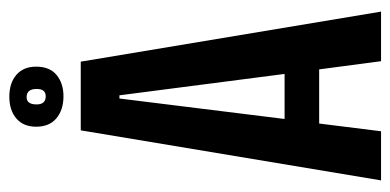

<svg xmlns="http://www.w3.org/2000/svg" viewBox="-238 -620 857 422"><g transform="rotate(-90 191.0 -408.5)"><path d="M6 0 116 -660H267L377 0H268L250 -136H131L114 0ZM186 -575 141 -212H240L193 -575ZM191 -698Q161 -698 142.5 -713.5Q124 -729 124 -758Q124 -786 142 -801.5Q160 -817 190 -817Q220 -817 238 -801.5Q256 -786 256 -758Q256 -728 237.5 -713Q219 -698 191 -698ZM191 -737Q207 -737 207 -757Q207 -779 189 -779Q173 -779 173 -757Q173 -737 191 -737Z"/></g></svg>

Font: Bricolage Grotesque 96pt Condensed Medium
Style: Regular
Weight: 500
Width: 3
Designer: Mathieu Triay
Foundry: Atelier Triay
Version: Version 1.001; ttfautohint (v1.8.4.7-5d5b);gftools[0.9.33.de